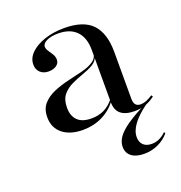

<svg xmlns="http://www.w3.org/2000/svg" viewBox="-116 -527 775 824"><g transform="rotate(-20 271.5 -114.5)"><path d="M345.2 -207.3V-298.4Q345.2 -354.8 316.1 -384.7Q287.1 -414.5 233.1 -414.5Q201.6 -414.5 181 -404.8Q160.5 -395.2 160.5 -379.8Q160.5 -370.2 168.1 -359.3Q175.8 -348.4 183.1 -336.3Q190.3 -324.2 190.3 -310.5Q190.3 -295.2 176.6 -285.1Q162.9 -275 140.3 -275Q116.9 -275 102.4 -288.7Q87.9 -302.4 87.9 -325Q87.9 -354 111.3 -377Q134.7 -400 175 -413.7Q215.3 -427.4 265.3 -427.4Q353.2 -427.4 393.1 -385.1Q433.1 -342.7 433.1 -257.3V-207.3ZM193.5 11.3Q135.5 11.3 101.2 -16.1Q66.9 -43.5 66.9 -91.9Q66.9 -129.8 87.1 -152.4Q107.3 -175 138.7 -188.3Q170.2 -201.6 205.2 -209.7Q240.3 -217.7 272.6 -225.8Q304.8 -233.9 325.4 -247.6Q346 -261.3 346.8 -283.9L347.6 -268.5Q341.9 -247.6 321.4 -235.5Q300.8 -223.4 273.8 -214.1Q246.8 -204.8 221 -192.7Q195.2 -180.6 177.8 -159.7Q160.5 -138.7 160.5 -101.6Q160.5 -63.7 181.5 -43.1Q202.4 -22.6 244.4 -22.6Q276.6 -22.6 302 -34.7Q327.4 -46.8 348.4 -73.4V-62.9Q320.2 -26.6 280.6 -7.7Q241.1 11.3 193.5 11.3ZM433.1 -43.5Q433.1 -25 440.7 -16.1Q448.4 -7.3 463.7 -7.3Q475.8 -7.3 489.1 -12.5Q502.4 -17.7 518.5 -28.2L523.4 -21Q500.8 -4 478.6 3.6Q456.5 11.3 429 11.3Q387.1 11.3 366.1 -6.5Q345.2 -24.2 345.2 -59.7V-207.3H433.1ZM405.6 197.6Q368.5 197.6 348 181.9Q327.4 166.1 327.4 137.9Q327.4 115.3 342.7 93.5Q358.1 71.8 392.3 48.4Q426.6 25 481.5 -2.4H489.5Q487.9 -1.6 486.3 0Q484.7 1.6 483.9 1.6Q441.9 32.3 420.2 61.7Q398.4 91.1 398.4 119.4Q398.4 142.7 412.1 155.6Q425.8 168.5 450 168.5Q486.3 168.5 516.1 138.7L519.4 146Q497.6 171 468.1 184.3Q438.7 197.6 405.6 197.6Z"/></g></svg>

Font: Playfair 144pt SemiExpanded Medium
Style: Regular
Weight: 500
Width: 6
Designer: Claus Eggers Sørensen
Foundry: Claus Eggers Sørensen
Version: Version 2.203